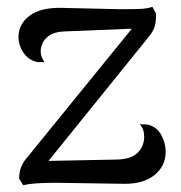

<svg xmlns="http://www.w3.org/2000/svg" viewBox="-20 -535 530 562"><path d="M465 -91Q465 -49 432 -22.5Q399 4 342 3L142 0Q77 0 48 7L36 -12Q36 -47 57 -71L366 -451L168 -443Q140 -442 123.5 -430.5Q107 -419 102 -402Q99 -393 99 -385Q99 -368 110 -354Q107 -353 98 -353Q90 -353 86 -354Q61 -361 47.5 -382.5Q34 -404 34 -426Q34 -464 66 -488.5Q98 -513 159 -512L333 -508Q372 -508 392 -509Q412 -510 426 -515L437 -495Q437 -473 433 -458.5Q429 -444 416 -428L122 -64L323 -68Q364 -69 383 -88Q402 -107 402 -135Q402 -158 389 -171H397Q409 -171 414 -170Q440 -163 452.5 -139Q465 -115 465 -91Z"/></svg>

Font: Arima Madurai
Style: Regular
Weight: 400
Designer: Joana Correia and Natanael Gama
Foundry: NDISCOVER
Version: Version 1.020